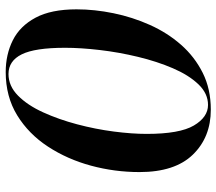

<svg xmlns="http://www.w3.org/2000/svg" viewBox="-64 -702 776 689"><g transform="rotate(-90 324.5 -357.0)"><path d="M276 11Q177 11 114.5 -53.5Q52 -118 52 -245Q52 -334 75 -419Q98 -504 143.5 -573.5Q189 -643 256 -684Q323 -725 411 -725Q474 -725 525 -699.5Q576 -674 606 -618Q636 -562 636 -471Q636 -406 622 -338Q608 -270 580 -207.5Q552 -145 509 -96Q466 -47 408 -18Q350 11 276 11ZM293 1Q334 1 367 -33.5Q400 -68 424.5 -125Q449 -182 465.5 -250.5Q482 -319 490 -387.5Q498 -456 498 -512Q498 -620 474.5 -667.5Q451 -715 404 -715Q361 -715 326.5 -681Q292 -647 266.5 -591Q241 -535 223.5 -469Q206 -403 197.5 -337.5Q189 -272 189 -219Q189 -101 219 -50Q249 1 293 1Z"/></g></svg>

Font: Noto Serif Display ExtraCondensed
Style: Bold Italic
Weight: 700
Width: 2
Italic angle: -12°
Designer: Monotype Design Team
Foundry: Monotype Imaging Inc.
Version: Version 2.009